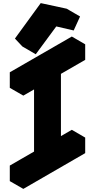

<svg xmlns="http://www.w3.org/2000/svg" viewBox="-20 -1165 612 1235"><path d="M286 -140V-640L130 -550V-650L528 -880V-780L372 -690V-190L528 -280V-180L130 50V-50ZM342 -995 210 -816 163 -867 329 -1095 495 -1059 454 -969ZM286 -140 130 -50 43 -100 199 -190ZM130 -50V50L43 0V-100ZM528 -280 372 -190 286 -240 442 -330ZM495 -1059 329 -1095 242 -1145 409 -1109ZM286 -640V-140L199 -190V-690ZM528 -880 130 -650 43 -700 442 -930ZM130 -650V-550L43 -600V-700ZM329 -1095 163 -867 76 -917 242 -1145ZM163 -867 210 -816 124 -866 76 -917Z"/></svg>

Font: Nabla Normal
Style: Regular
Weight: 400
Designer: Arthur Reinders Folmer
Version: Version 1.000